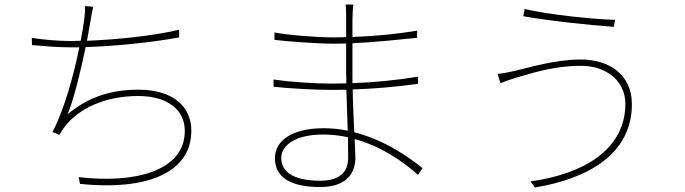

<svg xmlns="http://www.w3.org/2000/svg" viewBox="-20 -799 3040 852"><path d="M121 -631 122 -599C178 -594 234 -589 294 -589H332C309 -475 268 -319 213 -213L244 -201C254 -219 264 -234 278 -250C351 -333 470 -373 593 -373C729 -373 800 -308 800 -218C800 -37 572 16 329 -13L335 17C619 47 829 -26 829 -219C829 -324 751 -401 594 -401C475 -401 373 -370 280 -292C307 -355 339 -488 360 -590C484 -594 644 -609 775 -633V-667C651 -638 490 -623 366 -618L381 -703C384 -723 389 -751 394 -769L357 -772C358 -750 356 -729 353 -707C350 -685 345 -654 338 -618L293 -617C235 -617 162 -624 121 -631Z M1524 -190 1525 -98C1525 -17 1463 3 1401 3C1272 3 1228 -43 1228 -98C1228 -155 1292 -202 1413 -202C1451 -202 1488 -198 1524 -190ZM1194 -446V-414C1271 -406 1378 -400 1456 -400L1517 -401L1523 -219C1489 -226 1453 -230 1416 -230C1281 -230 1200 -178 1200 -97C1200 -10 1273 31 1401 31C1530 31 1557 -44 1557 -98L1554 -182C1675 -149 1772 -79 1835 -23L1855 -53C1800 -97 1691 -177 1552 -212C1550 -267 1546 -334 1545 -402C1635 -405 1735 -413 1835 -427V-459C1734 -442 1633 -433 1544 -430V-477V-607C1637 -611 1736 -622 1831 -631V-663C1742 -648 1640 -638 1544 -635V-716C1545 -749 1546 -764 1548 -779H1514C1515 -771 1516 -743 1516 -727V-634L1462 -633C1390 -633 1256 -643 1198 -655V-622C1258 -615 1388 -605 1463 -605L1516 -606V-477L1517 -429L1456 -428C1377 -428 1271 -435 1194 -446Z M2755 -338C2755 -137 2572 -27 2334 6L2354 33C2594 -7 2784 -118 2784 -337C2784 -467 2684 -535 2558 -535C2445 -535 2330 -500 2263 -484C2235 -478 2210 -473 2188 -471L2201 -430C2221 -438 2240 -445 2273 -455C2340 -474 2437 -507 2558 -507C2670 -507 2755 -441 2755 -338ZM2308 -759 2302 -727C2413 -707 2599 -687 2704 -680L2709 -711C2619 -713 2412 -734 2308 -759Z"/></svg>

Font: Harano Aji Gothic ExtraLight
Style: Regular
Weight: 250
Foundry: Masamichi Hosoda
Version: HaranoAjiGothic-ExtraLight version 20230610;ttx 4.39.4